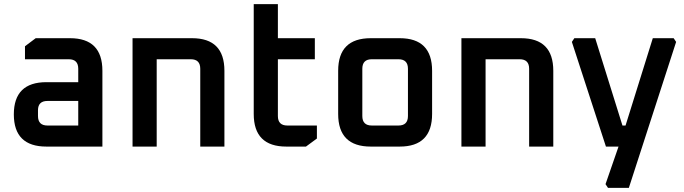

<svg xmlns="http://www.w3.org/2000/svg" viewBox="-20 -710 3314 930"><path d="M205 0Q47 0 47 -156Q47 -312 205 -312H359V-377Q359 -423 313 -423H101V-486L153 -525H319Q476 -525 476 -367V0ZM164 -148Q164 -102 210 -102H359V-221H210Q164 -221 164 -176Z M622 0V-525H910Q1067 -525 1067 -367V0H950V-377Q950 -423 904 -423H739V0Z M1209 -158V-690H1326V-525H1505V-423H1326V-148Q1326 -102 1372 -102H1515V-39L1462 0H1367Q1209 0 1209 -158Z M1618 -158V-367Q1618 -525 1776 -525H1916Q2073 -525 2073 -367V-158Q2073 0 1916 0H1776Q1618 0 1618 -158ZM1735 -148Q1735 -102 1781 -102H1910Q1956 -102 1956 -148V-377Q1956 -423 1910 -423H1781Q1735 -423 1735 -377Z M2215 0V-525H2503Q2660 -525 2660 -367V0H2543V-377Q2543 -423 2497 -423H2332V0Z M2750 -507 2762 -525H2863L2995 -102H3010L3142 -525H3243L3255 -507L3026 200H2925L2913 182L2976 0H2915Z"/></svg>

Font: Oxanium SemiBold
Style: Regular
Weight: 600
Designer: Severin Meyer
Version: Version 2.000